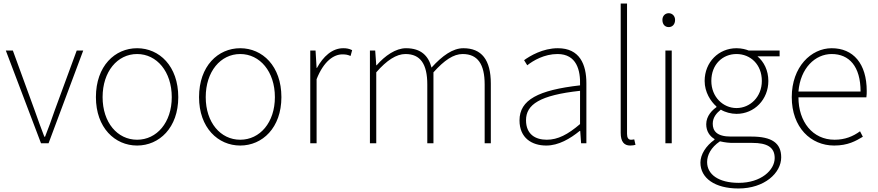

<svg xmlns="http://www.w3.org/2000/svg" viewBox="-20 -814 4987 1091"><path d="M213 0H256L453 -527H416L291 -187C274 -136 254 -83 236 -37H232C214 -83 195 -136 177 -187L53 -527H13Z M759 13C885 13 993 -88 993 -262C993 -439 885 -540 759 -540C633 -540 525 -439 525 -262C525 -88 633 13 759 13ZM759 -20C647 -20 563 -118 563 -262C563 -407 647 -507 759 -507C871 -507 956 -407 956 -262C956 -118 871 -20 759 -20Z M1345 13C1471 13 1579 -88 1579 -262C1579 -439 1471 -540 1345 -540C1219 -540 1111 -439 1111 -262C1111 -88 1219 13 1345 13ZM1345 -20C1233 -20 1149 -118 1149 -262C1149 -407 1233 -507 1345 -507C1457 -507 1542 -407 1542 -262C1542 -118 1457 -20 1345 -20Z M1743 0H1779V-364C1820 -468 1878 -505 1925 -505C1946 -505 1955 -503 1972 -496L1981 -529C1963 -538 1948 -540 1930 -540C1867 -540 1816 -492 1781 -428H1779L1773 -527H1743Z M2082 0H2118V-403C2178 -472 2233 -507 2284 -507C2369 -507 2408 -450 2408 -334V0H2443V-403C2505 -472 2557 -507 2609 -507C2694 -507 2734 -450 2734 -334V0H2769V-339C2769 -475 2716 -540 2613 -540C2553 -540 2494 -498 2432 -430C2415 -496 2373 -540 2287 -540C2229 -540 2168 -498 2120 -443H2118L2112 -527H2082Z M3084 13C3154 13 3220 -26 3274 -70H3277L3282 0H3312V-341C3312 -448 3274 -540 3150 -540C3064 -540 2991 -496 2958 -472L2976 -443C3010 -470 3073 -507 3148 -507C3257 -507 3279 -414 3276 -329C3039 -302 2932 -247 2932 -130C2932 -30 3002 13 3084 13ZM3087 -20C3023 -20 2969 -50 2969 -131C2969 -220 3047 -273 3276 -298V-109C3207 -50 3150 -20 3087 -20Z M3561 13C3576 13 3582 11 3591 9L3584 -22C3573 -20 3569 -20 3565 -20C3551 -20 3543 -31 3543 -53V-794H3507V-59C3507 -8 3527 13 3561 13Z M3761 0H3797V-527H3761ZM3780 -660C3800 -660 3816 -675 3816 -701C3816 -723 3800 -739 3780 -739C3759 -739 3744 -723 3744 -701C3744 -675 3759 -660 3780 -660Z M4176 257C4324 257 4419 169 4419 80C4419 -1 4366 -38 4250 -38H4133C4052 -38 4030 -71 4030 -111C4030 -147 4052 -172 4076 -191C4100 -176 4135 -167 4165 -167C4267 -167 4346 -249 4346 -354C4346 -414 4321 -463 4284 -494H4410V-527H4234C4219 -533 4195 -540 4165 -540C4064 -540 3984 -461 3984 -354C3984 -290 4018 -238 4051 -209V-205C4028 -189 3993 -156 3993 -108C3993 -68 4013 -40 4040 -24V-20C3991 15 3960 64 3960 110C3960 198 4042 257 4176 257ZM4165 -200C4089 -200 4022 -263 4022 -354C4022 -449 4087 -507 4165 -507C4244 -507 4309 -448 4309 -354C4309 -263 4242 -200 4165 -200ZM4178 225C4063 225 3998 177 3998 107C3998 68 4019 24 4071 -11C4100 -4 4128 -2 4135 -2H4255C4338 -2 4382 22 4382 84C4382 153 4304 225 4178 225Z M4720 13C4798 13 4843 -13 4883 -37L4867 -68C4827 -39 4782 -20 4722 -20C4598 -20 4517 -122 4517 -261H4903C4905 -275 4905 -286 4905 -297C4905 -453 4828 -540 4706 -540C4589 -540 4479 -434 4479 -262C4479 -90 4587 13 4720 13ZM4517 -294C4528 -427 4612 -507 4706 -507C4805 -507 4870 -437 4870 -294Z"/></svg>

Font: Harano Aji Gothic K1 ExtraLight
Style: Regular
Weight: 250
Foundry: Masamichi Hosoda
Version: HaranoAjiGothicK1-ExtraLight version 20230610;ttx 4.39.4